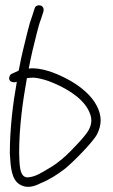

<svg xmlns="http://www.w3.org/2000/svg" viewBox="-20 -662 436 742"><path d="M17 -367C9 -347 31 -340 45 -346C30 -262 18 -166 18 -69C21 -16 24 33 58 52C84 67 112 59 137 46C170 33 201 13 230 -9C257 -30 339 -112 355 -143C364 -161 369 -179 369 -197C369 -215 364 -234 354 -253C334 -293 291 -328 250 -351C212 -372 160 -396 110 -398C104 -398 98 -398 91 -397C100 -444 111 -491 122 -533C127 -553 132 -572 139 -590L148 -618C149 -623 149 -627 147 -632C141 -646 117 -644 114 -630L105 -602C98 -583 92 -563 87 -542C76 -496 63 -448 54 -398C53 -395 53 -388 50 -388L26 -377C21 -375 19 -372 17 -367ZM54 -70C54 -173 68 -271 84 -360C92 -361 100 -362 109 -362C126 -361 146 -356 167 -349C226 -327 295 -289 322 -236C329 -222 333 -209 333 -197C333 -185 330 -173 323 -160C316 -147 299 -126 272 -98C245 -69 223 -49 208 -38C193 -26 178 -16 163 -8C141 5 119 20 92 23C52 30 56 -34 54 -70Z"/></svg>

Font: Stray Cat
Style: UltCn
Weight: 400
Version: Version 1.0